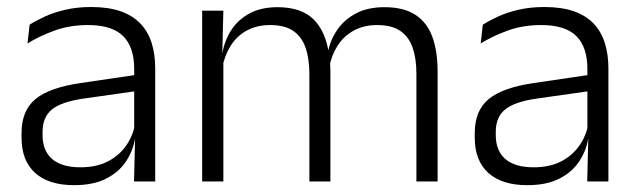

<svg xmlns="http://www.w3.org/2000/svg" viewBox="-20 -518 1820 548"><path d="M423 0H362.5L365.5 -121.5L363 -131V-288.5V-321Q363 -384 331.2 -415.2Q299.5 -446.5 231.5 -446.5Q178.5 -446.5 135 -430.5Q91.5 -414.5 58.5 -394L64.5 -447.5Q82.5 -459 108 -470.8Q133.5 -482.5 166.8 -490.2Q200 -498 240 -498Q289 -498 323.8 -486Q358.5 -474 380.5 -451Q402.5 -428 412.8 -395.5Q423 -363 423 -322.5ZM191.5 10.5Q119 10.5 80.2 -24.5Q41.5 -59.5 41.5 -125V-138Q41.5 -202.5 81.2 -235.2Q121 -268 210 -281L373 -305L376 -259L217.5 -236.5Q155.5 -227.5 128.5 -205.8Q101.5 -184 101.5 -141.5V-132.5Q101.5 -87.5 129 -64Q156.5 -40.5 209.5 -40.5Q255 -40.5 287.2 -57Q319.5 -73.5 339.2 -101.2Q359 -129 365.5 -163.5L377.5 -120.5H365Q359 -86 338.8 -56Q318.5 -26 282.2 -7.8Q246 10.5 191.5 10.5Z M1229 0H1168.5V-307Q1168.5 -350.5 1157.8 -381.8Q1147 -413 1122.5 -429.8Q1098 -446.5 1056.5 -446.5Q1018.5 -446.5 989.8 -430.8Q961 -415 943.5 -387.5Q926 -360 919.5 -325.5L908 -371H916.5Q923 -404.5 942.8 -433.2Q962.5 -462 996 -479.8Q1029.5 -497.5 1077.5 -497.5Q1132 -497.5 1165.5 -475.8Q1199 -454 1214 -412.8Q1229 -371.5 1229 -313.5ZM617.5 0H557V-487.5H617.5L614.5 -366.5L617.5 -363.5ZM923 0H863V-307Q863 -350 852.2 -381.5Q841.5 -413 817 -429.8Q792.5 -446.5 751.5 -446.5Q712.5 -446.5 683.8 -430.5Q655 -414.5 637.8 -386.5Q620.5 -358.5 614 -322.5L600.5 -367.5H615Q621.5 -403.5 640.5 -432.8Q659.5 -462 692.5 -479.8Q725.5 -497.5 772 -497.5Q839.5 -497.5 874.8 -463Q910 -428.5 919.5 -360.5Q921.5 -350 922.2 -338.8Q923 -327.5 923 -316Z M1716.5 0H1656L1659 -121.5L1656.5 -131V-288.5V-321Q1656.5 -384 1624.8 -415.2Q1593 -446.5 1525 -446.5Q1472 -446.5 1428.5 -430.5Q1385 -414.5 1352 -394L1358 -447.5Q1376 -459 1401.5 -470.8Q1427 -482.5 1460.2 -490.2Q1493.5 -498 1533.5 -498Q1582.5 -498 1617.2 -486Q1652 -474 1674 -451Q1696 -428 1706.2 -395.5Q1716.5 -363 1716.5 -322.5ZM1485 10.5Q1412.5 10.5 1373.8 -24.5Q1335 -59.5 1335 -125V-138Q1335 -202.5 1374.8 -235.2Q1414.5 -268 1503.5 -281L1666.5 -305L1669.5 -259L1511 -236.5Q1449 -227.5 1422 -205.8Q1395 -184 1395 -141.5V-132.5Q1395 -87.5 1422.5 -64Q1450 -40.5 1503 -40.5Q1548.5 -40.5 1580.8 -57Q1613 -73.5 1632.8 -101.2Q1652.5 -129 1659 -163.5L1671 -120.5H1658.5Q1652.5 -86 1632.2 -56Q1612 -26 1575.8 -7.8Q1539.5 10.5 1485 10.5Z"/></svg>

Font: Anek Malayalam Light
Style: Regular
Weight: 300
Version: Version 1.003